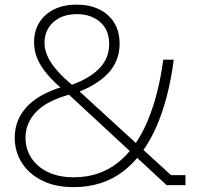

<svg xmlns="http://www.w3.org/2000/svg" viewBox="-20 -780 834 809"><path d="M700.5 -42H761.5V0H682L264.5 -386.5Q209 -431 178.5 -467.8Q148 -504.5 135.8 -536.8Q123.5 -569 123.5 -601Q123.5 -650 146 -685.8Q168.5 -721.5 208.8 -741Q249 -760.5 303 -760.5L304.5 -720.5Q243 -720.5 205.2 -687Q167.5 -653.5 167.5 -599Q167.5 -572.5 179.8 -544.2Q192 -516 219.5 -484Q247 -452 293.5 -414.5ZM668 -528.5H712Q691 -364 637.8 -243.5Q584.5 -123 498 -57.2Q411.5 8.5 290.5 8.5Q212.5 8.5 156.8 -19.5Q101 -47.5 71.5 -94.8Q42 -142 42 -200.5Q42 -279 99.2 -336.5Q156.5 -394 275.5 -423L280.5 -422Q359 -450 399.5 -492.8Q440 -535.5 440 -594Q440 -654.5 401.5 -687.5Q363 -720.5 304.5 -720.5L303 -760.5Q356.5 -760.5 397.2 -741Q438 -721.5 461 -684.5Q484 -647.5 484 -596Q484 -522.5 434.8 -470.5Q385.5 -418.5 293 -386H288.5Q182 -359 134.8 -311Q87.5 -263 87.5 -200Q87.5 -152 112.2 -114.2Q137 -76.5 182.5 -54.8Q228 -33 290.5 -33Q398.5 -33 475.5 -93.8Q552.5 -154.5 600 -265.8Q647.5 -377 668 -528.5Z"/></svg>

Font: Hepta Slab ExtraLight Light
Style: Regular
Weight: 300
Version: Version 1.100